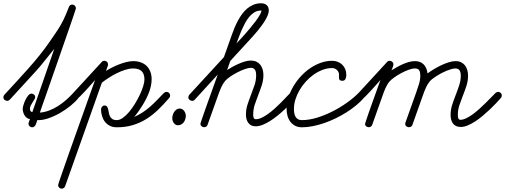

<svg xmlns="http://www.w3.org/2000/svg" viewBox="-70 -753 3023 1149"><path d="M118.2 -192.9Q126.5 -192.9 133.5 -186.8Q140.6 -180.7 140.6 -171.9Q140.6 -165.5 135.7 -157.7Q130.9 -149.9 124.8 -140.6Q118.7 -131.3 113.8 -121.3Q108.9 -111.3 108.9 -101.1Q108.9 -94.2 112.5 -88.9Q116.2 -83.5 123.5 -82L254.9 -460.9Q227.1 -427.7 200.2 -393.1Q173.3 -358.4 144 -326.2L-11.7 -156.2Q-14.6 -153.3 -18.8 -151.4Q-22.9 -149.4 -26.9 -149.4Q-35.2 -149.4 -42.5 -155.3Q-49.8 -161.1 -49.8 -170.4Q-49.8 -179.2 -43.9 -186Q-8.3 -224.6 27.6 -263.4Q63.5 -302.2 98.6 -341.8Q133.8 -381.3 167 -422.6Q200.2 -463.9 230 -507.3Q244.6 -528.8 256.1 -545.4Q267.6 -562 276.9 -576.4Q286.1 -590.8 293.9 -604.5Q301.8 -618.2 309.3 -633.5Q316.9 -648.9 324.7 -667.5Q332.5 -686 342.3 -710.9Q344.7 -717.8 349.9 -721.7Q355 -725.6 362.3 -725.6Q371.6 -725.6 377.9 -719Q384.3 -712.4 384.3 -703.1Q384.3 -701.7 378.7 -684.8Q373 -668 363.5 -639.4Q354 -610.8 340.8 -573.5Q327.6 -536.1 313 -493.7Q298.3 -451.2 282.5 -405.8Q266.6 -360.4 251.5 -316.9Q236.3 -273.4 222.4 -233.4Q208.5 -193.4 197.3 -161.6Q186 -129.9 178.5 -108.2Q170.9 -86.4 168.5 -79.1Q197.8 -81.5 225.1 -92Q252.4 -102.5 277.3 -118.4Q302.2 -134.3 324.5 -153.8Q346.7 -173.3 366.2 -194.3Q373 -202.1 382.8 -202.1Q392.1 -202.1 398.2 -195.6Q404.3 -189 404.3 -180.2Q404.3 -172.9 399.4 -166.5Q381.3 -143.6 351.8 -119.6Q322.3 -95.7 288.1 -76.2Q253.9 -56.6 218.5 -44.7Q183.1 -32.7 152.8 -34.2Q150.9 -28.3 148.9 -20.8Q147 -13.2 143.6 -6.6Q140.1 0 135 4.4Q129.9 8.8 122.1 8.8Q113.8 8.8 107.2 2.7Q100.6 -3.4 100.6 -12.2Q100.6 -17.1 104.2 -26.6Q107.9 -36.1 109.4 -41Q99.1 -41 91.1 -47.1Q83 -53.2 77.4 -62.3Q71.8 -71.3 68.8 -81.8Q65.9 -92.3 65.9 -101.1Q65.9 -109.9 70.6 -125.2Q75.2 -140.6 82.5 -155.8Q89.8 -170.9 99.1 -181.9Q108.4 -192.9 118.2 -192.9Z M375 -149.4Q366.2 -149.4 359.4 -155.5Q352.5 -161.6 352.5 -170.4Q352.5 -179.2 358.4 -186L539.1 -382.3Q544.9 -389.2 554.2 -389.2Q564 -389.2 570.3 -382.8Q576.7 -376.5 576.7 -366.7Q576.7 -364.3 575.7 -360.4L575.2 -359.9L564.5 -328.6Q580.6 -338.9 600.8 -349.1Q621.1 -359.4 643.1 -367.9Q665 -376.5 686.8 -381.8Q708.5 -387.2 727.5 -387.2Q752.4 -387.2 772.9 -379.6Q793.5 -372.1 807.6 -358.2Q821.8 -344.2 829.6 -324.2Q837.4 -304.2 837.4 -278.8Q837.4 -258.3 833 -238.5Q828.6 -218.8 821.8 -199.7L821.3 -199.2Q815.4 -183.1 805.4 -163.1Q795.4 -143.1 783 -123Q770.5 -103 757.6 -84.7Q744.6 -66.4 732.9 -53.2Q761.2 -65.4 784.7 -81.1Q808.1 -96.7 829.1 -115.2Q850.1 -133.8 869.9 -154.3Q889.6 -174.8 910.6 -196.3Q917.5 -203.1 925.8 -203.1Q935.5 -203.1 941.9 -196.8Q948.2 -190.4 948.2 -180.7Q948.2 -173.3 942.4 -166.5Q909.2 -127.9 875.7 -95.7Q842.3 -63.5 804.9 -40.3Q767.6 -17.1 724.4 -4.2Q681.2 8.8 628.9 8.8Q605.5 8.8 587.9 0Q570.3 -8.8 558.6 -23.4Q546.9 -38.1 540.8 -57.6Q534.7 -77.1 534.7 -99.1Q534.7 -107.4 540.8 -114.5Q546.9 -121.6 555.7 -121.6Q565.9 -121.6 570.6 -115Q575.2 -108.4 577.4 -98.9Q579.6 -89.4 581.5 -77.9Q583.5 -66.4 588.1 -56.9Q592.8 -47.4 602.3 -40.8Q611.8 -34.2 628.9 -34.2Q646.5 -34.2 665.5 -47.9Q684.6 -61.5 702.9 -83.3Q721.2 -105 737.8 -132.3Q754.4 -159.7 767.1 -186.5Q779.8 -213.4 787.1 -237.5Q794.4 -261.7 794.4 -277.3Q794.4 -311 777.6 -327.1Q760.7 -343.3 726.6 -343.3Q704.1 -343.3 678.5 -335Q652.8 -326.7 627.7 -314.2Q602.5 -301.8 579.6 -286.6Q556.6 -271.5 539.6 -258.3L319.8 361.3Q317.4 368.2 311.5 372.1Q305.7 376 298.8 376Q290 376 283.9 369.6Q277.8 363.3 277.8 354.5Q277.8 352.5 283.4 335.2Q289.1 317.9 299.1 289.3Q309.1 260.7 322.3 222.9Q335.4 185.1 350.6 142.3Q365.7 99.6 381.8 54.4Q397.9 9.3 413.6 -34.7Q429.2 -78.6 443.4 -118.7Q457.5 -158.7 469 -190.7Q480.5 -222.7 488.3 -244.6Q496.1 -266.6 499 -274.4Q494.6 -269.5 485.1 -258.5Q475.6 -247.6 463.1 -233.6Q450.7 -219.7 436.8 -204.8Q422.9 -189.9 410.6 -177.7Q398.4 -165.5 388.7 -157.5Q378.9 -149.4 375 -149.4Z M1005.4 -103.5Q1013.7 -103.5 1020.5 -99.6Q1027.3 -95.7 1032 -89.4Q1036.6 -83 1039.3 -75.4Q1042 -67.9 1042 -60.1Q1042 -49.8 1038.8 -39.6Q1035.6 -29.3 1029.5 -21.2Q1023.4 -13.2 1014.6 -8.3Q1005.9 -3.4 994.6 -3.4Q986.8 -3.4 980.5 -7.3Q974.1 -11.2 969.7 -17.6Q965.3 -23.9 963.1 -31.5Q960.9 -39.1 960.9 -45.9Q960.9 -54.7 963.9 -64.9Q966.8 -75.2 972.7 -83.7Q978.5 -92.3 986.8 -97.9Q995.1 -103.5 1005.4 -103.5Z M1080.1 -149.4Q1071.8 -149.4 1064.5 -155.3Q1057.1 -161.1 1057.1 -170.4Q1057.1 -179.2 1063 -186L1270 -411.1L1318.4 -547.4Q1325.2 -566.9 1334.2 -588.4Q1343.3 -609.9 1354.5 -630.6Q1365.7 -651.4 1379.4 -669.9Q1393.1 -688.5 1410.2 -702.6Q1427.2 -716.8 1447.8 -725.1Q1468.3 -733.4 1492.7 -733.4Q1513.2 -733.4 1525.9 -722.4Q1538.6 -711.4 1538.6 -690.4Q1538.6 -677.7 1532.5 -662.6Q1526.4 -647.5 1516.8 -631.3Q1507.3 -615.2 1495.1 -598.9Q1482.9 -582.5 1470.7 -567.6Q1458.5 -552.7 1447 -540Q1435.5 -527.3 1427.7 -518.6L1308.1 -388.2L1289.1 -334Q1302.7 -342.8 1320.3 -352.5Q1337.9 -362.3 1357.2 -370.8Q1376.5 -379.4 1395.5 -385Q1414.6 -390.6 1431.2 -390.6Q1450.2 -390.6 1464.4 -383.8Q1478.5 -377 1487.8 -365.2Q1497.1 -353.5 1501.7 -337.6Q1506.3 -321.8 1506.3 -304.2Q1506.3 -272.9 1496.8 -243.7Q1487.3 -214.4 1475.8 -185.5Q1464.4 -156.7 1454.8 -127.7Q1445.3 -98.6 1445.3 -67.9Q1445.3 -63.5 1445.6 -58.6Q1445.8 -53.7 1447.5 -49.3Q1449.2 -44.9 1452.4 -42.2Q1455.6 -39.6 1461.4 -39.6Q1477.1 -39.6 1495.8 -48.3Q1514.6 -57.1 1533.9 -71Q1553.2 -85 1572.8 -102.3Q1592.3 -119.6 1609.6 -137.2Q1627 -154.8 1641.6 -170.4Q1656.2 -186 1666.5 -196.3Q1673.3 -203.1 1681.6 -203.1Q1691.4 -203.1 1697.8 -196.8Q1704.1 -190.4 1704.1 -180.7Q1704.1 -172.9 1698.7 -166.5Q1687 -152.8 1670.4 -135Q1653.8 -117.2 1633.8 -98.4Q1613.8 -79.6 1591.3 -61.3Q1568.8 -43 1546.1 -28.8Q1523.4 -14.6 1501.5 -5.9Q1479.5 2.9 1459.5 2.9Q1443.8 2.9 1433.1 -2.9Q1422.4 -8.8 1415.3 -18.6Q1408.2 -28.3 1405 -41Q1401.9 -53.7 1401.9 -67.4Q1401.9 -98.6 1411.4 -127.9Q1420.9 -157.2 1432.4 -186.3Q1443.8 -215.3 1453.4 -244.1Q1462.9 -272.9 1462.9 -303.7Q1462.9 -311.5 1461.7 -319.3Q1460.4 -327.1 1456.8 -333.5Q1453.1 -339.8 1447 -343.5Q1440.9 -347.2 1431.6 -347.2Q1417 -347.2 1395 -339.4Q1373 -331.5 1350.3 -319.8Q1327.6 -308.1 1308.1 -294.7Q1288.6 -281.2 1278.8 -270.5Q1272.5 -263.2 1266.8 -254.2Q1261.2 -245.1 1256.3 -235.4Q1251.5 -225.6 1247.6 -215.6Q1243.7 -205.6 1240.2 -196.8L1171.9 -5.4Q1169.4 1.5 1164.1 4.9Q1158.7 8.3 1151.9 8.3Q1143.1 8.3 1136.2 2.4Q1129.4 -3.4 1129.4 -12.7Q1129.4 -13.7 1133.5 -26.1Q1137.7 -38.6 1144.3 -57.9Q1150.9 -77.1 1159.7 -101.8Q1168.5 -126.5 1177.7 -152.6Q1187 -178.7 1196.3 -204.3Q1205.6 -230 1213.1 -251.2Q1220.7 -272.5 1226.1 -287.1Q1231.4 -301.8 1232.9 -306.6L1095.2 -156.2Q1089.4 -149.4 1080.1 -149.4ZM1345.2 -493.2Q1352.1 -500.5 1365.7 -515.1Q1379.4 -529.8 1395.8 -548.3Q1412.1 -566.9 1429.4 -587.6Q1446.8 -608.4 1461.2 -627.9Q1475.6 -647.5 1484.9 -663.8Q1494.1 -680.2 1495.1 -689.9H1491.2Q1470.2 -689.9 1453.1 -679.7Q1436 -669.4 1421.9 -652.6Q1407.7 -635.7 1396.2 -614.3Q1384.8 -592.8 1375.2 -571Q1365.7 -549.3 1358.4 -528.8Q1351.1 -508.3 1345.2 -493.2Z M1979.5 -269.5Q1969.2 -269.5 1964.8 -272.9Q1960.4 -276.4 1959.2 -281.5Q1958 -286.6 1958.5 -293Q1959 -299.3 1959 -305.2Q1959 -322.3 1946.5 -334Q1934.1 -345.7 1917.5 -345.7Q1889.2 -345.7 1861.1 -335.2Q1833 -324.7 1807.6 -306.9Q1782.2 -289.1 1760.5 -265.1Q1738.8 -241.2 1722.9 -214.1Q1707 -187 1698 -158.2Q1689 -129.4 1689 -101.6Q1689 -88.9 1690.9 -76.9Q1692.9 -64.9 1698 -55.4Q1703.1 -45.9 1712.6 -40Q1722.2 -34.2 1736.8 -34.2Q1779.8 -34.2 1827.4 -48.8Q1875 -63.5 1920.7 -86.7Q1966.3 -109.9 2006.6 -138.7Q2046.9 -167.5 2074.7 -195.8Q2082 -203.1 2090.3 -203.1Q2098.6 -203.1 2105.7 -196.8Q2112.8 -190.4 2112.8 -182.1Q2112.8 -173.8 2111.3 -171.9Q2109.9 -169.9 2106.9 -166.5Q2087.4 -144 2061 -122.3Q2034.7 -100.6 2003.9 -81.1Q1973.1 -61.5 1939.5 -45.2Q1905.8 -28.8 1871.1 -16.8Q1836.4 -4.9 1802.2 2Q1768.1 8.8 1736.8 8.8Q1713.4 8.8 1696 -0.5Q1678.7 -9.8 1667.2 -25.1Q1655.8 -40.5 1650.4 -60.3Q1645 -80.1 1645 -101.6Q1645 -135.3 1655.8 -169.4Q1666.5 -203.6 1685.3 -235.6Q1704.1 -267.6 1729.7 -295.7Q1755.4 -323.7 1785.6 -344.5Q1815.9 -365.2 1849.6 -377.2Q1883.3 -389.2 1917.5 -389.2Q1935.5 -389.2 1951.2 -383.1Q1966.8 -377 1978.3 -365.7Q1989.7 -354.5 1996.1 -339.1Q2002.4 -323.7 2002.4 -305.2Q2002.4 -299.8 2001.5 -293.5Q2000.5 -287.1 1998 -281.7Q1995.6 -276.4 1991.2 -272.9Q1986.8 -269.5 1979.5 -269.5Z M2083 -149.4Q2074.7 -149.4 2067.4 -155.3Q2060.1 -161.1 2060.1 -170.4Q2060.1 -179.2 2065.9 -186L2246.6 -382.3Q2252.4 -389.2 2261.7 -389.2Q2270.5 -389.2 2277.3 -383.1Q2284.2 -377 2284.2 -367.7Q2284.2 -363.8 2283 -359.1Q2281.7 -354.5 2279.8 -349.6Q2277.8 -344.7 2276.1 -340.1Q2274.4 -335.4 2272.9 -332Q2288.1 -341.3 2305.2 -351.1Q2322.3 -360.8 2340.6 -368.9Q2358.9 -377 2377.4 -382.1Q2396 -387.2 2414.6 -387.2Q2431.2 -387.2 2444.3 -381.6Q2457.5 -376 2466.6 -366.2Q2475.6 -356.4 2481.2 -343Q2486.8 -329.6 2488.3 -313.5Q2503.4 -324.7 2524.4 -337.6Q2545.4 -350.6 2568.4 -361.6Q2591.3 -372.6 2614.3 -379.9Q2637.2 -387.2 2656.7 -387.2Q2675.8 -387.2 2689.9 -380.1Q2704.1 -373 2713.1 -361.1Q2722.2 -349.1 2726.6 -333.3Q2731 -317.4 2731 -299.8Q2731 -268.6 2721.4 -239.3Q2711.9 -210 2700.4 -181.4Q2689 -152.8 2679.4 -124.3Q2669.9 -95.7 2669.9 -65.9Q2669.9 -62 2670.2 -56.9Q2670.4 -51.8 2671.9 -47.1Q2673.3 -42.5 2676.5 -39.3Q2679.7 -36.1 2685.1 -36.1Q2700.7 -36.1 2719.7 -45.2Q2738.8 -54.2 2758.5 -68.6Q2778.3 -83 2798.3 -101.1Q2818.4 -119.1 2836.4 -137Q2854.5 -154.8 2869.6 -170.4Q2884.8 -186 2895 -196.3Q2901.9 -203.1 2911.6 -203.1Q2919.9 -203.1 2926.5 -196.8Q2933.1 -190.4 2933.1 -182.1Q2933.1 -172.9 2927.2 -166.5Q2915.5 -153.3 2898.7 -135.3Q2881.8 -117.2 2861.6 -98.1Q2841.3 -79.1 2818.8 -60.1Q2796.4 -41 2773.7 -26.4Q2751 -11.7 2728.8 -2.4Q2706.5 6.8 2687 6.8Q2670.9 6.8 2659.4 1.2Q2647.9 -4.4 2640.6 -14.2Q2633.3 -23.9 2629.9 -36.9Q2626.5 -49.8 2626.5 -64.9Q2626.5 -96.2 2636 -125.7Q2645.5 -155.3 2657 -184.3Q2668.5 -213.4 2678 -242.4Q2687.5 -271.5 2687.5 -301.8Q2687.5 -318.8 2680.7 -331.1Q2673.8 -343.3 2654.8 -343.3Q2645 -343.3 2631.6 -339.6Q2618.2 -335.9 2603 -329.8Q2587.9 -323.7 2572.5 -315.7Q2557.1 -307.6 2543.5 -298.8Q2529.8 -290 2518.6 -281.5Q2507.3 -272.9 2501 -265.1Q2494.6 -257.3 2489 -248Q2483.4 -238.8 2478.8 -228.5Q2474.1 -218.3 2470.2 -208Q2466.3 -197.8 2462.9 -188.5L2397.9 -5.4Q2395.5 1.5 2389.9 4.9Q2384.3 8.3 2377.4 8.3Q2368.2 8.3 2361.6 2.7Q2355 -2.9 2355 -12.7Q2355 -14.6 2355.5 -16.4Q2356 -18.1 2356.4 -19.5L2421.4 -201.7Q2429.7 -226.1 2437.5 -250.7Q2445.3 -275.4 2445.3 -301.8Q2445.3 -320.3 2439 -331.8Q2432.6 -343.3 2412.6 -343.3Q2397 -343.3 2374.8 -335.2Q2352.5 -327.1 2330.1 -314.9Q2307.6 -302.7 2288.1 -288.8Q2268.6 -274.9 2258.8 -262.7Q2252.4 -254.9 2246.8 -244.9Q2241.2 -234.9 2236.3 -224.4Q2231.4 -213.9 2227.5 -202.9Q2223.6 -191.9 2220.2 -182.6L2157.2 -5.4Q2154.8 1 2149.2 4.6Q2143.6 8.3 2137.2 8.3Q2128.4 8.3 2121.6 2.9Q2114.7 -2.4 2114.7 -11.7Q2114.7 -13.7 2121.1 -32.5Q2127.4 -51.3 2136.7 -78.4Q2146 -105.5 2157.5 -137.2Q2168.9 -168.9 2179.2 -197.5Q2189.5 -226.1 2197 -247.3Q2204.6 -268.6 2207 -274.9Q2202.6 -270 2193.1 -259Q2183.6 -248 2171.1 -234.1Q2158.7 -220.2 2144.8 -205.3Q2130.9 -190.4 2118.7 -178Q2106.4 -165.5 2096.7 -157.5Q2086.9 -149.4 2083 -149.4Z"/></svg>

Font: Helvetia Verbundene
Style: Regular
Weight: 400
Designer: Peter Wiegel, original typeface by Carl Albert Fahrenwaldt 1901
Foundry: Peter Wiegel
Version: Version 2.000